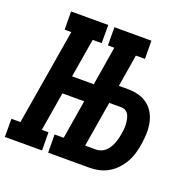

<svg xmlns="http://www.w3.org/2000/svg" viewBox="-143 -869 1022 1004"><g transform="rotate(20 367.5 -367.5)"><path d="M259 0 380 -735H500L454 -455H504Q535 -455 563.5 -447.5Q592 -440 614.5 -423Q637 -406 651 -381Q665 -356 670.5 -327.5Q676 -299 675 -268.5Q674 -238 669 -208Q665 -182 657.5 -156Q650 -130 636.5 -106Q623 -82 603.5 -61Q584 -40 560 -26Q536 -12 509.5 -6Q483 0 457 0ZM395 -101H457Q470 -101 483.5 -106.5Q497 -112 508 -122Q519 -132 526.5 -145Q534 -158 539 -171Q544 -184 547.5 -197.5Q551 -211 553 -224Q555 -238 556.5 -251.5Q558 -265 557 -278.5Q556 -292 553.5 -305Q551 -318 545.5 -329Q540 -340 529 -347Q518 -354 504 -354H437ZM328 -634 327 -735H533L534 -634ZM-15 0V-101H35L124 -634H87L86 -735H293V-634H243L207 -418H448L431 -317H190L154 -101H191L192 0ZM226 0 225 -101H335L319 0Z"/></g></svg>

Font: Iosevka Etoile
Style: Bold Italic
Weight: 700
Italic angle: -9°
Designer: Belleve Invis
Foundry: Belleve Invis
Version: Version 28.1.0; ttfautohint (v1.8.4)